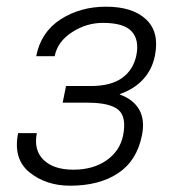

<svg xmlns="http://www.w3.org/2000/svg" viewBox="-20 -557 516 585"><path d="M256.8 -294.9Q317.4 -294.9 351.8 -319.3Q386.2 -343.8 395.5 -388.7Q404.8 -435.5 381.1 -461.4Q357.4 -487.3 293.5 -487.3Q243.2 -487.3 199.2 -458.7Q155.3 -430.2 146.5 -385.7H90.3Q104.5 -459 164.3 -497.8Q224.1 -536.6 303.2 -536.6Q383.8 -536.6 425 -498Q466.3 -459.5 452.1 -387.7Q443.8 -345.7 416.5 -315.7Q389.2 -285.6 345.2 -270.5V-269Q386.7 -253.9 404.3 -222.7Q421.9 -191.4 412.6 -145Q397 -66.9 339.6 -29.1Q282.2 8.8 193.8 8.8Q120.1 8.8 69.8 -32Q19.5 -72.8 35.2 -151.4H92.3Q82 -100.1 112.5 -70.1Q143.1 -40 203.6 -40Q263.7 -40 304.4 -68.4Q345.2 -96.7 355 -144Q366.2 -200.7 340.6 -222.4Q314.9 -244.1 246.6 -244.1H170.9L173.3 -255.9L181.2 -294.9Z"/></svg>

Font: Franko
Style: Light Italic
Weight: 300
Designer: Google
Version: Version 1.200310; 2013